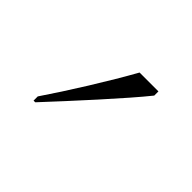

<svg xmlns="http://www.w3.org/2000/svg" viewBox="-53 -848 324 324"><g transform="rotate(45 109.0 -686.0)"><path d="M40 -616V-606H44C85 -650 150 -721 178 -756V-766H133C108 -721 68 -657 40 -616Z"/></g></svg>

Font: Noto Serif Display ExtraLight
Style: Regular
Weight: 200
Designer: Monotype Design Team
Foundry: Monotype Imaging Inc.
Version: Version 2.009